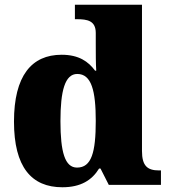

<svg xmlns="http://www.w3.org/2000/svg" viewBox="-20 -780 715 810"><path d="M243 10C321 10 368 -20 398 -69H404L439 0H659V-61H651C602 -61 579 -80 579 -143V-760H296V-699H304C348 -699 384 -693 384 -641V-596C384 -557 384 -512 386 -482H381C353 -520 313 -549 240 -549C113 -549 39 -460 39 -267C39 -75 113 10 243 10ZM305 -73C254 -73 235 -138 235 -269C235 -397 254 -468 306 -468C366 -468 384 -397 384 -270C384 -137 366 -73 305 -73Z"/></svg>

Font: Noto Serif Lao Black
Style: Regular
Weight: 900
Designer: Monotype Design Team
Foundry: Monotype Imaging Inc.
Version: Version 2.003